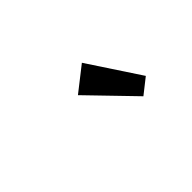

<svg xmlns="http://www.w3.org/2000/svg" viewBox="-20 -961 620 620"><g transform="rotate(-45 290.0 -650.5)"><path d="M398 -542 251 -694 334 -759 450 -583Z"/></g></svg>

Font: Sometype Mono
Style: Bold Italic
Weight: 700
Italic angle: -12°
Monospace: yes
Designer: Ryoichi Tsunekawa
Foundry: Dharma Type
Version: Version 1.000; ttfautohint (v1.8.3)